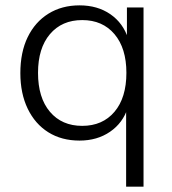

<svg xmlns="http://www.w3.org/2000/svg" viewBox="-20 -517 643 717"><path d="M451 180V-114H457Q439 -58 391 -25Q343 8 277 8Q210 8 160.5 -23Q111 -54 83.5 -111Q56 -168 56 -244Q56 -322 83.5 -378.5Q111 -435 161 -466Q211 -497 277 -497Q344 -497 392 -464Q440 -431 459 -372H454V-489H516V180ZM287 -47Q363 -47 407.5 -99.5Q452 -152 452 -245Q452 -337 407.5 -389.5Q363 -442 287 -442Q211 -442 166.5 -389.5Q122 -337 122 -245Q122 -152 166.5 -99.5Q211 -47 287 -47Z"/></svg>

Font: Nunito Sans 10pt Light
Style: Regular
Weight: 300
Designer: Vernon Adams
Foundry: Vernon Adams
Version: Version 3.101;gftools[0.9.27]